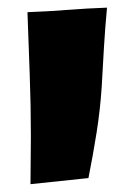

<svg xmlns="http://www.w3.org/2000/svg" viewBox="-20 -507 356 495"><path d="M255.9 -487.3Q251 -435.5 248 -384.8Q245.1 -334 242.2 -283.2Q238.3 -223.6 229 -165Q219.7 -106.4 208 -47.9L58.6 -32.2Q58.6 -63.5 59.1 -93.8Q59.6 -124 59.6 -155.3Q59.6 -235.4 56.6 -315.4Q53.7 -395.5 50.8 -475.6Q102.5 -477.5 152.8 -481.4Q203.1 -485.4 255.9 -487.3Z"/></svg>

Font: Slackey
Style: Regular
Weight: 400
Designer: Squid
Foundry: Font Diner, Inc DBA Sideshow
Version: Version 1.000